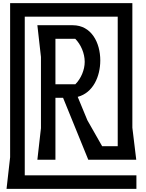

<svg xmlns="http://www.w3.org/2000/svg" viewBox="-20 -1026 938 1233"><path d="M45 -1006V-16L22 187H856V100H139V-919H736V-87H636L541 -254L479 -404C578 -430 624 -535 624 -638C624 -752 567 -864 447 -864H220L243 -660V-203L220 0H336V-398H385L547 0H855L830 -206V-1006ZM336 -777H463C499 -741 524 -684 524 -629C524 -577 500 -521 464 -485H336Z"/></svg>

Font: BackOut Medium
Style: Regular
Weight: 500
Designer: Frank Adebiaye
Foundry: Velvetyne Type Foundry
Version: Version 2.000;hotconv 1.0.109;makeotfexe 2.5.65596